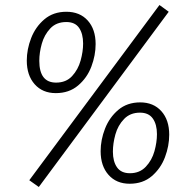

<svg xmlns="http://www.w3.org/2000/svg" viewBox="-20 -723 763 767"><path d="M617 -703 97 -3 135 24 654 -676ZM87 -481Q87 -526 104.5 -571Q122 -616 157.5 -646Q193 -676 245 -676Q299 -676 330.5 -641Q362 -606 362 -547Q362 -502 345 -457Q328 -412 292 -381.5Q256 -351 203 -351Q150 -351 118.5 -386.5Q87 -422 87 -481ZM312 -549Q312 -588 296 -611.5Q280 -635 245 -635Q205 -635 181 -609.5Q157 -584 147 -548.5Q137 -513 137 -480Q137 -393 204 -393Q244 -393 268 -419Q292 -445 302 -481Q312 -517 312 -549ZM382 -119Q382 -164 399.5 -209Q417 -254 452.5 -284Q488 -314 540 -314Q593 -314 624.5 -279Q656 -244 656 -185Q656 -140 639 -95Q622 -50 586.5 -19.5Q551 11 498 11Q445 11 413.5 -24.5Q382 -60 382 -119ZM607 -187Q607 -226 590.5 -249.5Q574 -273 539 -273Q500 -273 475.5 -247.5Q451 -222 441 -186Q431 -150 431 -117Q431 -78 447.5 -54.5Q464 -31 499 -31Q538 -31 562.5 -57Q587 -83 597 -119Q607 -155 607 -187Z"/></svg>

Font: Fira Sans Condensed Light
Style: Italic
Weight: 300
Width: 3
Italic angle: -8°
Designer: Carrois Corporate & Edenspiekermann AG
Foundry: Carrois Corporate GbR & Edenspiekermann AG
Version: Version 4.203